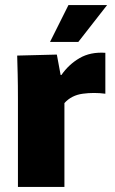

<svg xmlns="http://www.w3.org/2000/svg" viewBox="-20 -740 455 760"><path d="M51 0V-347Q51 -405 50 -445Q49 -485 48 -520L205 -524L220 -443H223Q252 -485 295 -510Q338 -535 397 -531V-369Q352 -375 307.5 -369Q263 -363 235 -332V0ZM178 -574 251 -720H404L290 -574Z"/></svg>

Font: Murecho ExtraBold
Style: Regular
Weight: 800
Designer: Neil Summerour
Foundry: Positype
Version: Version 1.010; ttfautohint (v1.8.3)